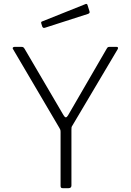

<svg xmlns="http://www.w3.org/2000/svg" viewBox="-20 -988 687 1008"><path d="M591 -742Q597 -742 599 -739Q601 -736 598 -730L359 -327Q356 -323 355.5 -318.5Q355 -314 355 -304V-14Q355 0 339 0H310Q303 0 300.5 -3Q298 -6 298 -12V-295Q298 -303 296.5 -307Q295 -311 292 -316L49 -729Q45 -734 47.5 -738Q50 -742 57 -742H91Q99 -742 102 -740Q105 -738 109 -732L313 -384Q320 -372 325.5 -372Q331 -372 337 -382L540 -732Q544 -739 547 -740.5Q550 -742 557 -742H591ZM439 -963 450 -928Q453 -919 442 -915L215 -842Q210 -841 207.5 -842Q205 -843 202 -848L197 -864Q194 -873 200 -875L430 -967Q436 -969 439 -963Z"/></svg>

Font: Libre Franklin ExtraLight
Style: Regular
Weight: 250
Designer: Pablo Impallari, Rodrigo Fuenzalida, Nhung Nguyen
Foundry: Impallari Type
Version: Version 3.000